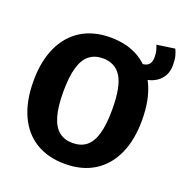

<svg xmlns="http://www.w3.org/2000/svg" viewBox="-139 -897 993 1038"><g transform="rotate(20 357.5 -378.0)"><path d="M345.4 -710.3Q443.6 -710.3 513.4 -667.8Q583.3 -625.2 620.4 -544.2Q657.5 -463.1 657.5 -347.1Q657.5 -233.7 620.4 -152.1Q583.3 -70.4 513.4 -26.7Q443.6 17 345.4 17Q247.5 17 177.7 -25.7Q107.8 -68.4 70.5 -150.1Q33.2 -231.7 33.2 -346.7Q33.2 -460.1 70.5 -541.7Q107.8 -623.2 177.7 -666.8Q247.5 -710.3 345.4 -710.3ZM345.4 -590Q299.6 -590 268.1 -565.9Q236.6 -541.7 220.6 -488.3Q204.6 -434.9 204.6 -346.7Q204.6 -259.6 220.8 -205.7Q237 -151.9 268.5 -127.6Q300 -103.4 345.4 -103.4Q392.2 -103.4 423.5 -127.6Q454.8 -151.9 470.5 -205.7Q486.2 -259.6 486.2 -347.1Q486.2 -478.7 450.9 -534.3Q415.7 -590 345.4 -590ZM563.9 -558.1 553.9 -633.8Q581 -636.1 592.9 -650.1Q604.7 -664 604.7 -690.4Q604.7 -712.6 600.7 -727.8Q596.7 -743 590.7 -758L693.8 -773Q701.2 -759 707 -737.9Q712.8 -716.8 712.8 -684.8Q712.8 -626.1 673 -592.1Q633.2 -558.1 563.9 -558.1Z"/></g></svg>

Font: Fira Sans Variable
Style: Regular
Weight: 400
Designer: Carrois Corporate & Edenspiekermann AG
Foundry: Carrois Corporate GbR & Edenspiekermann AG
Version: Version 4.202